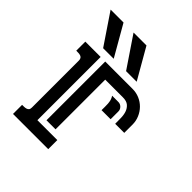

<svg xmlns="http://www.w3.org/2000/svg" viewBox="-176 -720 826 826"><g transform="rotate(45 237.0 -307.0)"><path d="M215.3 -384.8V-82.5H160.2V-439.9H326.7Q349.1 -439.9 368.9 -431.4Q388.7 -422.9 403.3 -408Q418 -393.1 426.5 -373.3Q435.1 -353.5 435.1 -331.1V-280.8H379.9Q379.9 -296.9 379.6 -315.2Q379.4 -333.5 374.3 -348.9Q369.1 -364.3 357.4 -374.5Q345.7 -384.8 322.3 -384.8ZM39.1 -439.9H132.3V-55.2H253.4V0H39.1V-55.2Q44.9 -55.2 51.8 -55.4Q58.6 -55.7 64.2 -57.4Q69.8 -59.1 73.5 -63.5Q77.1 -67.9 77.1 -76.7V-362.8Q77.1 -371.6 73.5 -376.2Q69.8 -380.9 64.2 -382.6Q58.6 -384.3 52 -384.5Q45.4 -384.8 39.1 -384.8ZM97.2 -614.3 177.7 -474.1H113.3L18.6 -614.3ZM236.8 -614.3 317.4 -474.1H252.9L158.2 -614.3ZM296.9 -280.8Q296.9 -291 297.1 -300.8Q297.4 -310.5 296.6 -320.3Q295.9 -330.1 293.5 -339.1Q291 -348.1 285.2 -356.9H323.2Q335 -356.9 343.5 -348.4Q352.1 -339.8 352.1 -328.1V-280.8Z"/></g></svg>

Font: Isar CAT
Style: Regular
Weight: 400
Designer: Digitized by Peter Wiegel
Foundry: CAT-Fonts, Peter Wiegel
Version: Version 1.000; ttfautohint (v1.3)